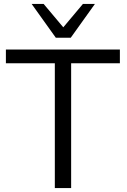

<svg xmlns="http://www.w3.org/2000/svg" viewBox="-20 -957 644 977"><path d="M259 0V-635H10V-705H590V-635H342V0ZM264 -765 141 -937H202L302 -818L402 -937H463L340 -765Z"/></svg>

Font: Mulish ExtraLight
Style: Regular
Weight: 400
Version: Version 3.603